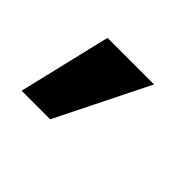

<svg xmlns="http://www.w3.org/2000/svg" viewBox="-58 -156 366 366"><g transform="rotate(45 125.0 26.5)"><path d="M18 120H95L188 -67H62.5Z"/></g></svg>

Font: Anybody SemiCondensed SemiBold
Style: Regular
Weight: 600
Width: 4
Version: Version 1.113;gftools[0.9.25]